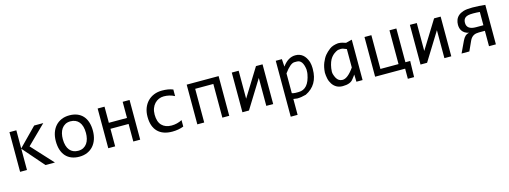

<svg xmlns="http://www.w3.org/2000/svg" viewBox="-12 -1295 6072 2290"><g transform="rotate(-15 3024.0 -150.0)"><path d="M519 0 276.4 -264.2 506.3 -490.2H394L173.8 -266.1V-490.2H88.9V0H173.8V-262.7L402.3 0Z M1054.7 -249C1054.7 -289.4 1049.6 -325.2 1039.3 -356.4C1029.1 -387.7 1014.2 -413.8 994.9 -434.8C975.5 -455.8 951.9 -471.8 924.1 -482.7C896.2 -493.6 864.7 -499 829.6 -499C792.8 -499 759.9 -492.8 731 -480.2C702 -467.7 677.4 -450.1 657.2 -427.5C637 -404.9 621.6 -377.8 610.8 -346.4C600.1 -315 594.7 -280.3 594.7 -242.2C594.7 -201.5 599.9 -165.5 610.1 -134.3C620.4 -103 635.2 -76.8 654.5 -55.7C673.9 -34.5 697.5 -18.5 725.3 -7.6C753.2 3.3 784.7 8.8 819.8 8.8C856.6 8.8 889.5 2.5 918.5 -10C947.4 -22.5 972 -40.1 992.2 -62.7C1012.4 -85.4 1027.8 -112.5 1038.6 -144.3C1049.3 -176 1054.7 -210.9 1054.7 -249ZM967.8 -245.1C967.8 -220.7 965.1 -197.5 959.7 -175.5C954.3 -153.6 945.9 -134.3 934.3 -117.7C922.8 -101.1 908 -87.8 889.9 -77.9C871.8 -68 850.1 -63 824.7 -63C802.6 -63 782.7 -66.8 765.1 -74.5C747.6 -82.1 732.6 -93.5 720.2 -108.6C707.8 -123.8 698.3 -142.7 691.7 -165.5C685 -188.3 681.6 -214.8 681.6 -245.1C681.6 -269.2 684.3 -292.2 689.7 -314.2C695.1 -336.2 703.5 -355.5 715.1 -372.1C726.6 -388.7 741.5 -401.9 759.5 -411.9C777.6 -421.8 799.3 -426.8 824.7 -426.8C846.5 -426.8 866.3 -422.9 884 -415.3C901.8 -407.6 916.8 -396.2 929.2 -381.1C941.6 -366 951.1 -347.1 957.8 -324.5C964.4 -301.8 967.8 -275.4 967.8 -245.1Z M1571.8 0V-490.2H1486.8V-291H1262.7V-490.2H1177.7V0H1262.7V-216.8H1486.8V0Z M2108.4 -18.1V-97.7C2088.2 -87.2 2067.3 -79.3 2045.7 -74C2024 -68.6 2001.6 -65.9 1978.5 -65.9C1927.4 -65.9 1887.5 -80.7 1858.6 -110.4C1829.8 -140 1815.4 -184.4 1815.4 -243.7C1815.4 -272.3 1819.7 -297.9 1828.1 -320.3C1836.6 -342.8 1848.1 -361.8 1862.8 -377.4C1877.4 -393.1 1894.4 -405.1 1913.8 -413.6C1933.2 -422 1953.8 -426.3 1975.6 -426.3C1999 -426.3 2021.7 -423.7 2043.7 -418.5C2065.7 -413.2 2087.2 -405.1 2108.4 -394V-475.6C2088.2 -483.7 2067.1 -489.6 2044.9 -493.2C2022.8 -496.7 1999 -498.5 1973.6 -498.5C1937.2 -498.5 1903.8 -492.4 1873.5 -480.2C1843.3 -468 1817.2 -450.6 1795.4 -428C1773.6 -405.4 1756.7 -378.3 1744.6 -346.7C1732.6 -315.1 1726.6 -279.8 1726.6 -240.7C1726.6 -160 1747.5 -98.6 1789.3 -56.4C1831.1 -14.2 1890.8 6.8 1968.3 6.8C1993 6.8 2017 4.8 2040.3 0.7C2063.6 -3.3 2086.3 -9.6 2108.4 -18.1Z M2671.4 0V-490.2H2277.3V0H2362.3V-416H2586.4V0Z M2918.9 -490.2H2834V0H2915L3128.9 -345.2V0H3213.9V-490.2H3132.8L2918.9 -145Z M3461.9 3.9C3468.8 4.9 3484 7 3507.8 10.3H3511.2C3542.5 10.3 3578.1 4.7 3618.2 -6.3C3724.9 -58.1 3778.3 -149.3 3778.3 -279.8V-296.4C3778.3 -318.8 3774.9 -343.3 3768.1 -369.6C3740.4 -452 3690.4 -493.2 3618.2 -493.2C3559.6 -493.2 3507.3 -462.1 3461.4 -399.9L3458.5 -397L3458 -408.2L3452.6 -490.2H3377V200.2H3461.9ZM3461.9 -312C3512.7 -381.7 3554.7 -416.5 3587.9 -416.5H3618.2C3665.4 -416.5 3694.2 -376.5 3704.6 -296.4V-293C3704.6 -267.3 3703.5 -249.5 3701.2 -239.7C3679.4 -119.6 3627.3 -59.6 3544.9 -59.6H3504.9C3482.7 -61.2 3468.4 -64 3461.9 -67.9Z M3993.2 -232.9C4002 -288.2 4017.7 -330.5 4040.5 -359.6C4063.3 -388.8 4092 -409.8 4126.5 -422.9C4152.2 -427.4 4173 -427.2 4189 -422.4C4204.9 -417.5 4219.4 -411.9 4232.4 -405.8V-178.2C4206.1 -140.5 4180.9 -112 4157 -92.8C4133.1 -73.6 4110.4 -64 4088.9 -64C4071.9 -64 4057.2 -68 4044.7 -76.2C4032.1 -84.3 4021.7 -95.9 4013.4 -111.1C4005.1 -126.2 3998.5 -142.7 3993.4 -160.6C3988.4 -178.5 3988.3 -202.6 3993.2 -232.9ZM4238.3 -89.8 4239.7 -65.9 4241.7 0H4317.9V-499L4242.7 -480C4224.4 -485.5 4209.6 -490.1 4198.2 -493.7C4186.8 -497.2 4170.2 -499.3 4148.4 -500C4102.9 -495.4 4067.3 -483.4 4041.7 -463.9C4016.2 -444.3 3995 -424.4 3978.3 -404.1C3961.5 -383.7 3946 -356.3 3931.6 -321.8C3917.3 -287.3 3908.9 -247.1 3906.2 -201.2C3906.9 -177.4 3909.8 -153.1 3915 -128.2C3920.2 -103.3 3929.9 -80.1 3944.1 -58.6C3958.3 -37.1 3975.9 -20.5 3997.1 -8.8C4018.2 2.9 4043.1 8.8 4071.8 8.8C4135.6 8.8 4179 -7.6 4202.1 -40.5C4219.7 -61.7 4231.8 -78.1 4238.3 -89.8Z M4925.3 -73.2H4866.2V-490.2H4781.2V-73.2H4557.6V-490.2H4472.7V0H4843.3V125H4920.4Z M5118.2 -490.2H5033.2V0H5114.3L5328.1 -345.2V0H5413.1V-490.2H5332L5118.2 -145Z M5606.9 -141.6 5540 0H5636.2L5689.9 -118.2C5696.1 -132.2 5703.2 -143.7 5711.2 -152.8C5719.2 -161.9 5728 -169.4 5737.8 -175C5747.6 -180.7 5758.4 -184.7 5770.3 -186.8C5782.1 -188.9 5793.8 -189.9 5805.2 -189.9H5878.9V0H5963.9V-487.8C5938.5 -490.4 5912.6 -492.6 5886.2 -494.4C5859.9 -496.2 5833.2 -497.1 5806.2 -497.1C5758 -497.1 5720.9 -493 5695.1 -484.9C5669.2 -476.7 5648.3 -465.7 5632.3 -451.7C5616.4 -437.7 5604.8 -421.2 5597.7 -402.3C5590.5 -383.5 5586.9 -363.3 5586.9 -341.8C5586.9 -329.1 5588.5 -316.2 5591.6 -303.2C5594.6 -290.2 5600.2 -277.9 5608.2 -266.4C5616.1 -254.8 5626.8 -244.6 5640.1 -235.8C5653.5 -227.1 5670.4 -220.7 5690.9 -216.8C5671.4 -212.9 5655.2 -205.1 5642.3 -193.4C5629.5 -181.6 5617.7 -164.4 5606.9 -141.6ZM5673.8 -342.8C5673.8 -357.1 5675.9 -369.3 5679.9 -379.4C5684 -389.5 5690.3 -398 5698.7 -405C5707.2 -412 5718.8 -417.4 5733.4 -421.1C5748 -424.9 5769.4 -426.8 5797.4 -426.8C5811.7 -426.8 5825.4 -426.4 5838.4 -425.8C5851.4 -425.1 5864.9 -424.2 5878.9 -422.9V-258.8H5787.1C5749.7 -258.8 5721.4 -265.8 5702.4 -279.8C5683.3 -293.8 5673.8 -314.8 5673.8 -342.8Z"/></g></svg>

Font: CodeNewRoman Nerd Font Mono
Style: Regular
Weight: 400
Monospace: yes
Designer: Sam Radian
Foundry: Code New Roman
Version: Version 2.00 November 29, 2014;Nerd Fonts 3.2.1